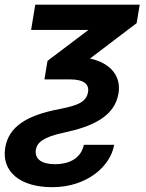

<svg xmlns="http://www.w3.org/2000/svg" viewBox="-26 -565 610 801"><path d="M121.1 -545.5 103.7 -440H342.7L172.2 -311.1L159.4 -233.7H267C323.2 -233.7 346.9 -213.8 341.3 -181.1C334.5 -140.6 301.8 -125.7 224.1 -110.4C84.2 -84.2 10.3 -36.2 -4.3 51.5C-20.2 149.9 56.5 215.9 191.8 215.9C340.2 215.9 436.1 125.4 450.3 39.1H323.9C310.4 101.6 254.3 120 203.5 120C149.1 120 117.5 99.4 123.6 59.3C128.6 29.8 154.5 6.4 240.8 -11.7C359 -36.9 452.4 -78.5 468.4 -175.4C480.1 -246.1 436.4 -302.2 349.4 -320.7L544 -468.4L556.8 -545.5Z"/></svg>

Font: Margiela Sans Semi Bold
Style: Italic
Weight: 600
Italic angle: -9.39999°
Designer: Stefan Endress, Andreas Faust
Version: Version 1.100;FEAKit 1.0